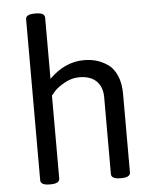

<svg xmlns="http://www.w3.org/2000/svg" viewBox="-53 -797 672 844"><g transform="rotate(-5 282.5 -375.0)"><path d="M488 -367V-20Q488 2 448 2H444Q404 2 404 -20V-359Q404 -404 378 -430Q352 -456 302 -456Q269 -456 237.5 -438.5Q206 -421 191 -404L176 -386V-20Q176 2 136 2H132Q92 2 92 -20V-730Q92 -752 132 -752H136Q176 -752 176 -730V-460Q245 -529 329 -529Q357 -529 381.5 -522.5Q406 -516 431.5 -499.5Q457 -483 472.5 -449Q488 -415 488 -367Z"/></g></svg>

Font: mmAsap
Style: Regular
Weight: 400
Designer: Pablo Cosgaya
Foundry: Omnibus-Type
Version: Version 1.001